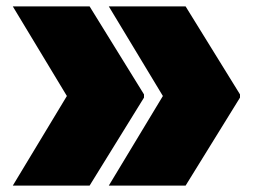

<svg xmlns="http://www.w3.org/2000/svg" viewBox="-20 -580 790 600"><path d="M730 -285V-275L560 0H320L489 -280L320 -560H560ZM430 -285V-275L260 0H20L189 -280L20 -560H260Z"/></svg>

Font: Tektur Black
Style: Regular
Weight: 900
Designer: Adam Jagosz
Foundry: Adam Jagosz
Version: Version 1.005;gftools[0.9.30]